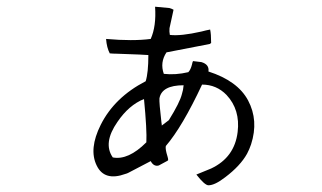

<svg xmlns="http://www.w3.org/2000/svg" viewBox="-20 -555 960 572"><path d="M565 -35 609 -53Q679 -86 688 -162Q696 -228 655 -272Q625 -303 582 -303Q523 -177 474 -120Q472 -111 479 -89Q481 -83 481 -78L479 -76L453 -62Q438 -58 429 -75L362 -40Q358 -38 354 -37Q291 -14 268 -62Q244 -111 280 -183Q321 -265 414 -313Q422 -338 422 -391Q415 -392 328 -395Q317 -395 307 -396Q298 -413 296 -439Q376 -432 429 -439Q446 -477 442 -535L485 -531Q492 -529 497 -526L485 -471Q484 -461 486 -451Q518 -447 580 -461Q595 -465 606 -467Q609 -454 609 -427L605 -424L476 -399Q456 -369 468 -335Q503 -331 541 -340Q548 -347 552 -363Q553 -369 555 -373L580 -370Q604 -363 601 -342Q688 -314 719 -256Q751 -196 728 -125Q723 -110 716 -97Q696 -61 651 -27Q620 -3 601 -3Q590 -3 565 -35ZM527 -301Q462 -301 455 -262Q454 -250 461 -190Q462 -185 462 -181L483 -197Q516 -250 522 -275Q526 -287 527 -301ZM416 -131Q418 -167 409 -260Q364 -242 330 -192Q286 -129 316 -86Q362 -77 416 -131Z"/></svg>

Font: cwTeXYen
Style: Medium
Weight: 500
Version: Version 1.17